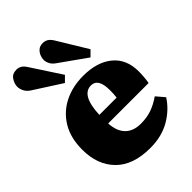

<svg xmlns="http://www.w3.org/2000/svg" viewBox="-236 -932 1061 1061"><g transform="rotate(-45 295.0 -401.5)"><path d="M304 14Q170 14 100.5 -56.5Q31 -127 31 -245Q31 -338 69.5 -401.5Q108 -465 174 -498Q240 -531 323 -531Q431 -531 494.5 -479Q558 -427 558 -331Q558 -288 551 -247H235Q238 -185 270.5 -151.5Q303 -118 362 -118Q409 -118 446.5 -131Q484 -144 523 -171L564 -123Q526 -63 460 -24.5Q394 14 304 14ZM234 -315H369Q371 -330 371.5 -343.5Q372 -357 372 -371Q372 -463 316 -463Q240 -463 234 -315ZM424 -574 269 -684Q248 -698 239.5 -715Q231 -732 231 -748Q231 -762 237.5 -778Q244 -794 257.5 -805.5Q271 -817 293 -817Q310 -817 323.5 -809Q337 -801 349 -782L456 -606ZM224 -574 62 -678Q42 -691 32.5 -709.5Q23 -728 23 -746Q23 -769 38.5 -792.5Q54 -816 86 -816Q102 -816 115.5 -808.5Q129 -801 141 -782L256 -606Z"/></g></svg>

Font: Literata 36pt ExtraBold
Style: Regular
Weight: 800
Designer: Latin by Veronika Burian and Jose Scaglione. Greek by Irene Vlachou. Cyrillic by Vera Evstafieva.
Foundry: TypeTogether
Version: Version 3.002